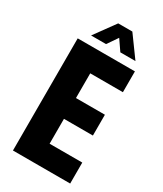

<svg xmlns="http://www.w3.org/2000/svg" viewBox="-215 -945 866 1023"><g transform="rotate(30 218.0 -433.5)"><path d="M102 -739H194L238 -803L282 -739H375L282 -867H195ZM48 0H400V-129H199V-282H377V-410H199V-562H400V-690H48Z"/></g></svg>

Font: Decalotype
Style: Bold
Weight: 700
Designer: Alfredo Marco Pradil
Foundry: Alfredo Marco Pradil
Version: Version 1.0